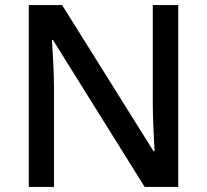

<svg xmlns="http://www.w3.org/2000/svg" viewBox="-20 -734 813 754"><path d="M680 0H548L188 -577H184Q186 -542 189 -489.5Q192 -437 192 -385V0H93V-714H224L583 -140H587Q586 -157 584.5 -189Q583 -221 581.5 -257.5Q580 -294 580 -325V-714H680Z"/></svg>

Font: Noto Sans Thai Looped Medium
Style: Regular
Weight: 500
Designer: Sasikarn Vongin, Ben Mitchell
Foundry: The Fontpad Ltd
Version: Version 1.001; ttfautohint (v1.8.4.7-5d5b)